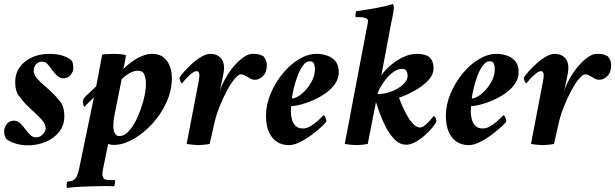

<svg xmlns="http://www.w3.org/2000/svg" viewBox="-21 -700 2993 934"><path d="M218 -438Q257 -438 283 -429.5Q309 -421 325 -408Q332 -401 334 -388Q336 -375 336 -369Q336 -353 323 -336Q310 -319 287 -319Q269 -319 254 -334.5Q239 -350 229 -364Q219 -379 209 -389.5Q199 -400 182 -400Q166 -400 154.5 -387.5Q143 -375 143 -355Q143 -337 159 -318.5Q175 -300 197 -281.5Q219 -263 237 -245Q254 -229 273 -204.5Q292 -180 292 -134Q292 -91 267 -59Q242 -27 201.5 -10Q161 7 113 7Q84 7 55.5 -1.5Q27 -10 11 -23Q4 -31 1.5 -42Q-1 -53 -1 -61Q-1 -80 12 -96.5Q25 -113 46 -113Q64 -113 77 -101Q90 -89 104 -69Q117 -52 128 -42Q139 -32 157 -32Q173 -32 187 -46.5Q201 -61 201 -74Q201 -96 183.5 -116Q166 -136 143 -156.5Q120 -177 101 -197Q83 -217 68 -238Q53 -259 53 -303Q53 -342 74.5 -372.5Q96 -403 133.5 -420.5Q171 -438 218 -438Z M719 -438Q766 -438 790.5 -404.5Q815 -371 815 -320Q815 -259 788 -200.5Q761 -142 718 -96Q675 -50 626 -22.5Q577 5 532 5Q528 5 520 4Q512 3 505 0L480 123Q477 136 477 150Q477 154 480.5 162.5Q484 171 491 173Q502 176 516 176Q530 176 535 176Q537 176 537 176Q540 177 538.5 190.5Q537 204 533 206Q523 206 515 205.5Q507 205 499 205Q474 205 439.5 206Q405 207 370 208.5Q335 210 306 214Q302 213 303 199Q304 185 308 183Q334 183 347 167Q356 155 363 125L436 -227L389 -180Q386 -184 384 -192.5Q382 -201 382 -206Q382 -214 387.5 -221.5Q393 -229 397 -233L447 -280L476 -434Q482 -436 494 -436.5Q506 -437 518.5 -437.5Q531 -438 536 -438Q544 -438 564.5 -436.5Q585 -435 592 -431Q591 -422 588 -408Q585 -394 582.5 -381.5Q580 -369 579 -364Q593 -379 616 -396.5Q639 -414 666.5 -426Q694 -438 719 -438ZM651 -356Q629 -356 608 -343.5Q587 -331 571 -315Q569 -305 563.5 -278Q558 -251 552 -220.5Q546 -190 541.5 -168Q537 -146 537 -146Q526 -90 533 -64Q540 -38 559 -38Q585 -38 608.5 -65.5Q632 -93 650 -134.5Q668 -176 678.5 -218.5Q689 -261 689 -292Q689 -316 681.5 -336Q674 -356 651 -356Z M1207 -438Q1228 -438 1238 -435.5Q1248 -433 1261 -426Q1267 -419 1272 -408Q1277 -397 1277 -383Q1277 -348 1258.5 -330Q1240 -312 1220 -312Q1205 -312 1194.5 -319Q1184 -326 1175 -330Q1168 -334 1164.5 -336Q1161 -338 1149 -338Q1139 -338 1121 -317Q1103 -296 1083.5 -260Q1064 -224 1046.5 -180Q1029 -136 1019 -89L999 0Q992 2 972.5 4Q953 6 945 6Q937 6 916.5 4Q896 2 887 0L945 -302Q946 -305 947.5 -317.5Q949 -330 949 -334Q949 -341 946 -347.5Q943 -354 935 -354Q925 -354 908.5 -340.5Q892 -327 879.5 -312.5Q867 -298 865 -295Q860 -295 856 -306Q852 -317 852 -321Q858 -333 875 -352Q892 -371 914 -391Q936 -411 959.5 -424.5Q983 -438 1003 -438Q1032 -438 1050.5 -420.5Q1069 -403 1069 -369Q1069 -359 1065.5 -339Q1062 -319 1060 -311Q1059 -306 1056 -293Q1053 -280 1050.5 -267Q1048 -254 1046 -250Q1056 -283 1074.5 -316.5Q1093 -350 1116.5 -377.5Q1140 -405 1163.5 -421.5Q1187 -438 1207 -438Z M1519 -438Q1544 -438 1569 -430Q1594 -422 1610.5 -402.5Q1627 -383 1627 -349Q1627 -319 1609.5 -293Q1592 -267 1563.5 -247Q1535 -227 1503.5 -213Q1472 -199 1443 -191.5Q1414 -184 1396 -184Q1395 -182 1394.5 -172.5Q1394 -163 1394 -159Q1394 -141 1398.5 -121.5Q1403 -102 1416 -88.5Q1429 -75 1453 -75Q1470 -75 1486.5 -84.5Q1503 -94 1517.5 -106Q1532 -118 1541.5 -128Q1551 -138 1552 -139Q1559 -139 1563 -126.5Q1567 -114 1567 -109Q1562 -101 1542 -82.5Q1522 -64 1494.5 -43.5Q1467 -23 1437.5 -8.5Q1408 6 1385 6Q1333 6 1303 -31.5Q1273 -69 1273 -137Q1273 -191 1295.5 -244.5Q1318 -298 1354 -342Q1390 -386 1433.5 -412Q1477 -438 1519 -438ZM1399 -221Q1413 -221 1432 -233Q1451 -245 1469 -265.5Q1487 -286 1499 -311.5Q1511 -337 1511 -364Q1511 -378 1506.5 -390Q1502 -402 1486 -402Q1468 -402 1453 -381.5Q1438 -361 1426.5 -330.5Q1415 -300 1408 -270Q1401 -240 1399 -221Z M2008 -438Q2051 -438 2069.5 -420Q2088 -402 2088 -368Q2088 -336 2061 -308Q2034 -280 1995.5 -258.5Q1957 -237 1920 -225Q1926 -207 1937 -182.5Q1948 -158 1961.5 -134.5Q1975 -111 1990.5 -95.5Q2006 -80 2022 -80Q2034 -80 2047.5 -91.5Q2061 -103 2072.5 -116.5Q2084 -130 2088 -135Q2096 -135 2099 -124Q2102 -113 2102 -109Q2098 -99 2083 -80.5Q2068 -62 2046.5 -42.5Q2025 -23 2000.5 -9.5Q1976 4 1954 4Q1926 4 1902.5 -18Q1879 -40 1860.5 -73.5Q1842 -107 1829 -142Q1816 -177 1808 -203Q1802 -176 1795.5 -141Q1789 -106 1782.5 -74Q1776 -42 1772 -21Q1768 0 1768 0Q1761 2 1741 4Q1721 6 1713 6Q1705 6 1685 4Q1665 2 1656 0Q1657 -6 1663.5 -38.5Q1670 -71 1679 -120Q1688 -169 1699 -226Q1710 -283 1720.5 -339Q1731 -395 1740 -441.5Q1749 -488 1754.5 -517Q1760 -546 1760 -547Q1763 -561 1766 -576Q1769 -591 1769 -599Q1769 -608 1758 -612Q1747 -616 1733.5 -616.5Q1720 -617 1711 -617Q1710 -617 1709 -617Q1707 -620 1708.5 -631.5Q1710 -643 1713 -646Q1733 -648 1760 -652.5Q1787 -657 1813.5 -662Q1840 -667 1860.5 -672Q1881 -677 1889 -680Q1893 -678 1894 -672Q1895 -666 1895 -661Q1895 -657 1892.5 -642Q1890 -627 1887 -611Q1884 -595 1882 -588L1834 -333Q1839 -342 1855 -359.5Q1871 -377 1895 -395Q1919 -413 1948 -425.5Q1977 -438 2008 -438ZM1935 -365Q1913 -365 1892 -349.5Q1871 -334 1854 -312Q1837 -290 1826.5 -270.5Q1816 -251 1816 -242Q1847 -242 1880.5 -254Q1914 -266 1938 -287Q1962 -308 1962 -334Q1962 -342 1957 -353.5Q1952 -365 1935 -365Z M2394 -438Q2419 -438 2444 -430Q2469 -422 2485.5 -402.5Q2502 -383 2502 -349Q2502 -319 2484.5 -293Q2467 -267 2438.5 -247Q2410 -227 2378.5 -213Q2347 -199 2318 -191.5Q2289 -184 2271 -184Q2270 -182 2269.5 -172.5Q2269 -163 2269 -159Q2269 -141 2273.5 -121.5Q2278 -102 2291 -88.5Q2304 -75 2328 -75Q2345 -75 2361.5 -84.5Q2378 -94 2392.5 -106Q2407 -118 2416.5 -128Q2426 -138 2427 -139Q2434 -139 2438 -126.5Q2442 -114 2442 -109Q2437 -101 2417 -82.5Q2397 -64 2369.5 -43.5Q2342 -23 2312.5 -8.5Q2283 6 2260 6Q2208 6 2178 -31.5Q2148 -69 2148 -137Q2148 -191 2170.5 -244.5Q2193 -298 2229 -342Q2265 -386 2308.5 -412Q2352 -438 2394 -438ZM2274 -221Q2288 -221 2307 -233Q2326 -245 2344 -265.5Q2362 -286 2374 -311.5Q2386 -337 2386 -364Q2386 -378 2381.5 -390Q2377 -402 2361 -402Q2343 -402 2328 -381.5Q2313 -361 2301.5 -330.5Q2290 -300 2283 -270Q2276 -240 2274 -221Z M2882 -438Q2903 -438 2913 -435.5Q2923 -433 2936 -426Q2942 -419 2947 -408Q2952 -397 2952 -383Q2952 -348 2933.5 -330Q2915 -312 2895 -312Q2880 -312 2869.5 -319Q2859 -326 2850 -330Q2843 -334 2839.5 -336Q2836 -338 2824 -338Q2814 -338 2796 -317Q2778 -296 2758.5 -260Q2739 -224 2721.5 -180Q2704 -136 2694 -89L2674 0Q2667 2 2647.5 4Q2628 6 2620 6Q2612 6 2591.5 4Q2571 2 2562 0L2620 -302Q2621 -305 2622.5 -317.5Q2624 -330 2624 -334Q2624 -341 2621 -347.5Q2618 -354 2610 -354Q2600 -354 2583.5 -340.5Q2567 -327 2554.5 -312.5Q2542 -298 2540 -295Q2535 -295 2531 -306Q2527 -317 2527 -321Q2533 -333 2550 -352Q2567 -371 2589 -391Q2611 -411 2634.5 -424.5Q2658 -438 2678 -438Q2707 -438 2725.5 -420.5Q2744 -403 2744 -369Q2744 -359 2740.5 -339Q2737 -319 2735 -311Q2734 -306 2731 -293Q2728 -280 2725.5 -267Q2723 -254 2721 -250Q2731 -283 2749.5 -316.5Q2768 -350 2791.5 -377.5Q2815 -405 2838.5 -421.5Q2862 -438 2882 -438Z"/></svg>

Font: Amiri
Style: Bold Italic
Weight: 700
Italic angle: 10°
Designer: Khaled Hosny
Version: Version 0.113